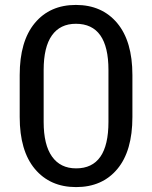

<svg xmlns="http://www.w3.org/2000/svg" viewBox="-20 -741 610 771"><path d="M285.6 10.3Q181.2 10.3 120.1 -62.5Q59.1 -135.3 59.1 -271V-439.5Q59.1 -575.2 119.6 -648.2Q180.2 -721.2 284.7 -721.2Q389.6 -721.2 450.7 -648.2Q511.7 -575.2 511.7 -439.5V-271Q511.7 -134.8 451.2 -62.3Q390.6 10.3 285.6 10.3ZM285.6 -64.9Q415.5 -64.9 415.5 -251.5V-460Q415.5 -645.5 284.7 -645.5Q221.7 -645.5 188.5 -598.9Q155.3 -552.2 155.3 -460V-251.5Q155.3 -159.2 189 -112.1Q222.7 -64.9 285.6 -64.9Z"/></svg>

Font: Suwannaphum
Style: Regular
Weight: 400
Designer: Danh Hong
Version: Version 8.002; ttfautohint (v1.8.3)